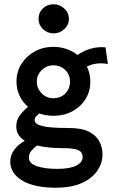

<svg xmlns="http://www.w3.org/2000/svg" viewBox="-20 -698 540 897"><path d="M230 -157Q195 -157 163 -168Q154 -160 148 -153.5Q142 -147 142 -136Q142 -118 178 -109Q214 -100 301 -100Q361 -100 395 -83Q429 -66 444 -37.5Q459 -9 459 24Q459 63 435.5 98.5Q412 134 363.5 156.5Q315 179 239 179Q140 179 84 145.5Q28 112 28 56Q28 26 47.5 0.5Q67 -25 96 -40Q77 -52 66.5 -68.5Q56 -85 56 -107Q56 -136 72 -158Q88 -180 111 -199Q86 -220 71.5 -250.5Q57 -281 57 -317Q57 -362 79.5 -398.5Q102 -435 141 -457Q180 -479 230 -479Q262 -479 291 -469Q320 -459 342 -441Q369 -460 402 -470Q435 -480 473 -477L484 -399Q458 -404 432.5 -401Q407 -398 386 -387Q402 -354 402 -317Q402 -271 379.5 -235Q357 -199 318 -178Q279 -157 230 -157ZM229 -239Q263 -239 285 -261Q307 -283 307 -317Q307 -350 284.5 -371.5Q262 -393 229 -393Q199 -393 175.5 -371Q152 -349 152 -317Q152 -285 174.5 -262Q197 -239 229 -239ZM115 39Q115 66 152.5 78.5Q190 91 248 91Q305 91 335.5 76Q366 61 366 36Q366 13 346.5 3.5Q327 -6 270 -6Q239 -6 209 -9Q179 -12 153 -18Q137 -6 126 7Q115 20 115 39ZM231 -542Q201 -542 180.5 -562Q160 -582 160 -610Q160 -639 180 -658.5Q200 -678 231 -678Q259 -678 280.5 -658Q302 -638 302 -610Q302 -582 280.5 -562Q259 -542 231 -542Z"/></svg>

Font: Ligconsolata
Style: Bold
Weight: 700
Monospace: yes
Designer: Raph Levien, Cyreal, Brenton Simpson
Foundry: Raph Levien, Cyreal, Google
Version: Version 3.001; ttfautohint (v1.8.2.53-6de2)